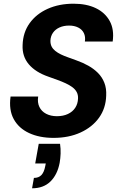

<svg xmlns="http://www.w3.org/2000/svg" viewBox="-20 -732 648 1036"><path d="M269 12Q193 12 137 -14Q81 -40 54 -89.5Q27 -139 37 -211H186Q181 -179 192.5 -155Q204 -131 229 -118Q254 -105 287 -105Q321 -105 346.5 -117Q372 -129 386 -150.5Q400 -172 401 -200Q402 -220 394 -235Q386 -250 370.5 -261.5Q355 -273 334.5 -282.5Q314 -292 290.5 -300.5Q267 -309 242 -318Q172 -342 135.5 -385Q99 -428 102 -489Q104 -557 140 -607Q176 -657 237.5 -684.5Q299 -712 377 -712Q447 -712 497 -688Q547 -664 572 -618.5Q597 -573 588 -508H438Q442 -534 432.5 -553.5Q423 -573 402 -583.5Q381 -594 353 -594Q324 -594 301.5 -584Q279 -574 266 -555.5Q253 -537 252 -512Q252 -494 258.5 -481Q265 -468 278 -457.5Q291 -447 308.5 -438.5Q326 -430 347.5 -422.5Q369 -415 393 -406Q427 -394 456.5 -377.5Q486 -361 508.5 -338.5Q531 -316 543 -285.5Q555 -255 553 -216Q551 -148 514.5 -97Q478 -46 414.5 -17Q351 12 269 12ZM153 284 163 228Q189 228 203.5 212.5Q218 197 224 165L227 150H170L189 44H304Q308 71 307 97Q306 123 302 146Q290 210 252.5 247Q215 284 153 284Z"/></svg>

Font: DM Sans 16pt ExtraBold
Style: Italic
Weight: 800
Italic angle: -10°
Version: Version 4.004;gftools[0.9.30]